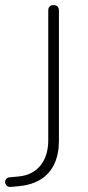

<svg xmlns="http://www.w3.org/2000/svg" viewBox="-31 -731 348 756"><path d="M12 5Q1 6 -5 -0.5Q-11 -7 -11 -15Q-11 -21 -6.5 -26.5Q-2 -32 8 -33L41 -36Q97 -41 128 -79Q159 -117 159 -179V-689Q159 -700 164.5 -705.5Q170 -711 180 -711Q190 -711 195.5 -705.5Q201 -700 201 -689V-177Q201 -124 183 -85.5Q165 -47 130 -25Q95 -3 44 2Z"/></svg>

Font: Nunito ExtraLight
Style: Regular
Weight: 200
Designer: Vernon Adams
Foundry: Vernon Adams
Version: Version 3.602;April 4, 2023;FontCreator 14.0.0.2856 64-bit